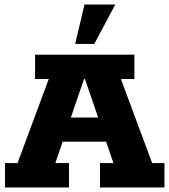

<svg xmlns="http://www.w3.org/2000/svg" viewBox="-20 -823 744 843"><path d="M2 0V-107H57L194 -476H134V-583H570V-476H511L648 -107H702V0H419V-107H478L431 -244L482 -201H221L270 -244L223 -107H283V0ZM277 -266 250 -307H451L425 -266L353 -476H349ZM310 -630 351 -803H486L394 -630Z"/></svg>

Font: Rokkitt ExtraBold
Style: Regular
Weight: 800
Version: Version 3.103